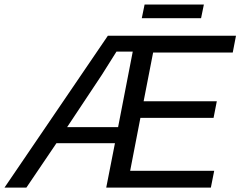

<svg xmlns="http://www.w3.org/2000/svg" viewBox="-60 -850 1089 870"><path d="M421.4 0 460.9 -201.2H195.8L59.6 0H-39.6L428.7 -688H1009.3L994.6 -611.8H633.8L590.8 -391.1H922.4L907.7 -315.9H576.2L529.8 -76.2H910.6L895.5 0ZM541.5 -616.2H467.8L401.4 -510.7L244.1 -273.9H475.1ZM851.1 -767.6H582.5L595.2 -829.6H863.8Z"/></svg>

Font: Liberation Sans
Style: Italic
Weight: 400
Italic angle: -12°
Designer: Steve Matteson
Foundry: Ascender Corporation
Version: Version 2.1.5